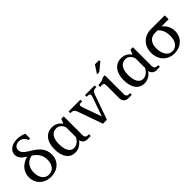

<svg xmlns="http://www.w3.org/2000/svg" viewBox="179 -1851 2949 2949"><g transform="rotate(-45 1653.5 -376.5)"><path d="M41 -225C41 -84 144 15 291 15C438 15 540 -82 540 -218C541 -485 219 -486 219 -634C219 -691 266 -723 323 -723C368 -723 402 -704 424 -668C429 -663 438 -645 443 -631H477L476 -734C436 -753 383 -768 328 -768C209 -768 131 -706 131 -622C131 -544 185 -504 248 -465C126 -436 41 -345 41 -225ZM146 -223C146 -338 214 -414 309 -427C376 -382 436 -324 436 -209C436 -104 379 -32 291 -32C203 -32 146 -106 146 -223Z M623 -250C623 -80 698 15 817 15C886 15 946 -21 990 -81C997 -34 1035 1 1085 1H1162V-37H1141C1103 -37 1082 -58 1082 -95V-506H1030L997 -429C961 -485 904 -516 833 -516C704 -516 623 -413 623 -250ZM728 -258C728 -391 784 -458 868 -458C926 -458 969 -422 989 -357V-146C954 -83 905 -49 848 -49C776 -49 728 -121 728 -258Z M1283 -410 1428 0H1514L1659 -410C1673 -447 1693 -468 1727 -468H1754V-506H1544V-468H1578C1609 -468 1620 -446 1606 -407L1495 -92L1382 -407C1369 -446 1379 -468 1410 -468H1444V-506H1188V-468H1213C1248 -468 1270 -447 1283 -410Z M1975 -96V-506H1933C1902 -484 1875 -475 1796 -467V-429C1872 -435 1882 -430 1882 -363V-97C1882 -41 1923 0 1979 0H2054V-38H2022C1992 -38 1975 -59 1975 -96ZM1899 -600H1948L2080 -708L2071 -732H1985Z M2125 -250C2125 -80 2200 15 2319 15C2388 15 2448 -21 2492 -81C2499 -34 2537 1 2587 1H2664V-37H2643C2605 -37 2584 -58 2584 -95V-506H2532L2499 -429C2463 -485 2406 -516 2335 -516C2206 -516 2125 -413 2125 -250ZM2230 -258C2230 -391 2286 -458 2370 -458C2428 -458 2471 -422 2491 -357V-146C2456 -83 2407 -49 2350 -49C2278 -49 2230 -121 2230 -258Z M2970 -31C2882 -31 2825 -117 2825 -242C2825 -346 2876 -421 2982 -421H3034C3085 -379 3115 -311 3115 -225C3115 -106 3058 -31 2970 -31ZM2720 -246C2720 -93 2823 15 2970 15C3117 15 3219 -84 3219 -224C3219 -302 3183 -371 3120 -421H3275V-506H2975C2823 -506 2720 -399 2720 -246Z"/></g></svg>

Font: LT Superior Serif Medium
Style: Regular
Weight: 500
Designer: Daniel Lyons
Foundry: LyonsType
Version: Version 2.120;FEAKit 1.0